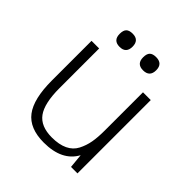

<svg xmlns="http://www.w3.org/2000/svg" viewBox="-186 -790 926 926"><g transform="rotate(45 277.0 -327.5)"><path d="M427 -73Q382 10 258 10Q161 10 117.5 -47Q74 -104 74 -230V-500H126V-230Q126 -126 159 -80.5Q192 -35 268 -35Q317 -35 349.5 -50.5Q382 -66 397.5 -96Q413 -126 419 -159.5Q425 -193 425 -239V-500H478V0H434ZM190 -665Q234 -665 234 -620Q234 -575 190 -575Q146 -575 146 -620Q146 -644 156.5 -654.5Q167 -665 190 -665ZM350 -665Q395 -665 395 -620Q395 -575 350 -575Q306 -575 306 -620Q306 -644 316.5 -654.5Q327 -665 350 -665Z"/></g></svg>

Font: Fivo Sans Light
Style: Regular
Weight: 300
Designer: Alexander Slobzheninov
Foundry: Alexander Slobzheninov
Version: 1.0